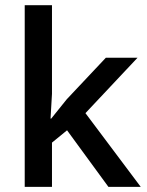

<svg xmlns="http://www.w3.org/2000/svg" viewBox="-20 -728 573 748"><path d="M182.5 0H76.3V-707.8H182.5V-362.5L176.9 -265.9H179.5L240.1 -341.3L392.3 -503H515.7L312.9 -287.2L528.3 0H402.4L241.2 -220.4L182.5 -172.4Z"/></svg>

Font: Khula SemiBold
Style: Regular
Weight: 600
Designer: Erin McLaughlin, Steve Matteson
Version: Version 1.002;PS 1.0;hotconv 1.0.72;makeotf.lib2.5.5900; ttf